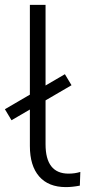

<svg xmlns="http://www.w3.org/2000/svg" viewBox="-42 -756 356 784"><path d="M0 0ZM227 8Q156 8 118 -35.5Q80 -79 80 -160V-736H144V-167Q144 -47 238 -47Q264 -47 286 -54L284 2Q253 8 227 8ZM5 -265 -22 -310 223 -453 250 -408Z"/></svg>

Font: Winston Light
Style: Regular
Weight: 300
Designer: Original fonts by Vernon Adams / Changes by Cristiano Sobral
Foundry: Original fonts by Vernon Adams / Changes by Cristiano Sobral
Version: Version 2.503;July 17, 2020;FontCreator 13.0.0.2655 64-bit